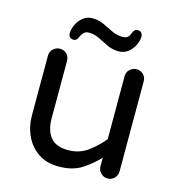

<svg xmlns="http://www.w3.org/2000/svg" viewBox="-105 -781 818 883"><g transform="rotate(15 304.5 -340.0)"><path d="M253 10Q196 10 156 -16.5Q116 -43 95 -88Q74 -133 74 -186V-470Q74 -489 87.5 -502Q101 -515 120 -515Q139 -515 152 -502Q165 -489 165 -470V-196Q165 -139 191 -106.5Q217 -74 275 -74Q329 -74 369 -103.5Q409 -133 439 -170V-470Q439 -489 452.5 -502Q466 -515 485 -515Q504 -515 517 -502Q530 -489 530 -470V-41Q530 -22 517 -8.5Q504 5 485 5Q466 5 452.5 -8.5Q439 -22 439 -41V-82Q408 -48 364 -19Q320 10 253 10ZM167 -571Q158 -571 151 -577.5Q144 -584 144 -594Q144 -614 154 -636Q164 -658 183 -673.5Q202 -689 228 -689Q257 -689 282 -677.5Q307 -666 331 -654Q355 -642 382 -642Q398 -642 406.5 -649Q415 -656 419 -669Q422 -677 427.5 -683.5Q433 -690 444 -690Q455 -690 460.5 -683.5Q466 -677 467 -668Q467 -647 456.5 -625Q446 -603 427 -588Q408 -573 383 -573Q353 -573 328 -585Q303 -597 279 -609Q255 -621 229 -621Q214 -621 205 -612Q196 -603 190 -589Q188 -582 182.5 -576.5Q177 -571 167 -571Z"/></g></svg>

Font: Varela Round
Style: Regular
Weight: 400
Designer: Joe Prince, Avraham Cornfeld
Foundry: Joe Prince, Avraham Cornfeld
Version: Version 3.010; ttfautohint (v1.8.4.7-5d5b)